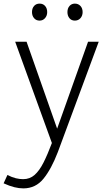

<svg xmlns="http://www.w3.org/2000/svg" viewBox="-87 -800 566 1062"><path d="M459 -569 233 41Q197 135 153.5 188.5Q110 242 42 242Q19 242 -7.5 235.5Q-34 229 -67 214L-46 168Q-20 181 1 186Q22 191 41 191Q78 191 104.5 167.5Q131 144 153.5 99.5Q176 55 200 -9L-3 -569H60L238 -63H220L400 -569ZM132 -686Q113 -686 101.5 -699.5Q90 -713 90 -733Q90 -754 101.5 -767Q113 -780 132 -780Q151 -780 162.5 -767Q174 -754 174 -733Q174 -713 162 -699.5Q150 -686 132 -686ZM327 -686Q308 -686 297 -699.5Q286 -713 286 -733Q286 -754 297.5 -767Q309 -780 327 -780Q346 -780 358 -767Q370 -754 370 -733Q370 -713 358 -699.5Q346 -686 327 -686Z"/></svg>

Font: Yaldevi ExtraLight Light
Style: Regular
Weight: 300
Version: Version 1.100